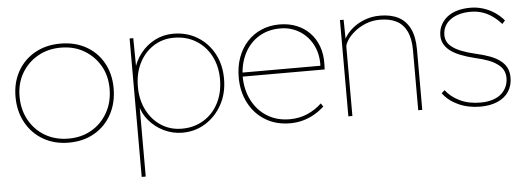

<svg xmlns="http://www.w3.org/2000/svg" viewBox="-49 -671 2881 1043"><g transform="rotate(-5 1391.0 -150.0)"><path d="M40 -263Q40 -341 74 -401.5Q108 -462 168.5 -496Q229 -530 308 -530Q387 -530 447.5 -496Q508 -462 541.5 -401.5Q575 -341 575 -263Q575 -184 541.5 -122Q508 -60 447.5 -25Q387 10 308 10Q229 10 168.5 -25Q108 -60 74 -122Q40 -184 40 -263ZM553 -263Q553 -334 521 -389Q489 -444 434 -476Q379 -508 308 -508Q237 -508 181.5 -476Q126 -444 94 -389Q62 -334 62 -263Q62 -190 94 -133Q126 -76 181.5 -44Q237 -12 308 -12Q379 -12 434 -44Q489 -76 521 -133Q553 -190 553 -263Z M685 230V-525H705L707 -348L698 -345Q711 -399 744 -441Q777 -483 823 -506.5Q869 -530 923 -530Q996 -530 1053.5 -495.5Q1111 -461 1144 -400.5Q1177 -340 1177 -262Q1177 -183 1143 -121.5Q1109 -60 1052.5 -25Q996 10 927 10Q874 10 825.5 -13.5Q777 -37 743.5 -78Q710 -119 701 -170L707 -167V230ZM1155 -262Q1155 -333 1126 -388.5Q1097 -444 1045 -476Q993 -508 924 -508Q863 -508 813.5 -476.5Q764 -445 735.5 -389Q707 -333 707 -260Q707 -188 735.5 -132Q764 -76 813.5 -44Q863 -12 926 -12Q993 -12 1045 -44Q1097 -76 1126 -132.5Q1155 -189 1155 -262Z M1257 -263Q1257 -322 1275 -371Q1293 -420 1325.5 -455.5Q1358 -491 1403 -510.5Q1448 -530 1502 -530Q1552 -530 1594 -513.5Q1636 -497 1666.5 -465.5Q1697 -434 1713 -390Q1729 -346 1727 -291L1726 -265H1269V-287H1715L1703 -270L1705 -295Q1705 -359 1678 -407Q1651 -455 1605.5 -481.5Q1560 -508 1505 -508Q1437 -508 1386.5 -476.5Q1336 -445 1308 -389.5Q1280 -334 1279 -263Q1280 -190 1310 -133Q1340 -76 1392.5 -44Q1445 -12 1514 -12Q1566 -12 1610 -31Q1654 -50 1689 -83L1701 -65Q1676 -42 1647.5 -25.5Q1619 -9 1585.5 0.5Q1552 10 1514 10Q1438 10 1380 -25Q1322 -60 1289.5 -122Q1257 -184 1257 -263Z M1832 -525H1852L1854 -404L1845 -401Q1856 -435 1886 -464.5Q1916 -494 1958.5 -512Q2001 -530 2050 -530Q2109 -530 2150 -509Q2191 -488 2213 -443.5Q2235 -399 2235 -328V0H2213V-328Q2213 -391 2193.5 -431Q2174 -471 2137.5 -489.5Q2101 -508 2048 -508Q2006 -508 1970.5 -493.5Q1935 -479 1909 -457.5Q1883 -436 1868.5 -413.5Q1854 -391 1854 -376V0H1843Q1841 0 1838.5 0Q1836 0 1832 0Z M2348 -81 2365 -96Q2393 -59 2441 -35.5Q2489 -12 2553 -12Q2594 -12 2623 -22Q2652 -32 2670 -49Q2688 -66 2697 -87.5Q2706 -109 2706 -133Q2706 -182 2664 -210Q2644 -225 2614 -236Q2584 -247 2544 -256Q2499 -267 2464.5 -281Q2430 -295 2408 -313Q2388 -330 2378 -349.5Q2368 -369 2368 -393Q2368 -424 2380.5 -449Q2393 -474 2415.5 -492.5Q2438 -511 2470.5 -520.5Q2503 -530 2543 -530Q2578 -530 2611 -520Q2644 -510 2673 -491Q2702 -472 2725 -445L2709 -427Q2687 -452 2661 -470.5Q2635 -489 2605.5 -498.5Q2576 -508 2543 -508Q2507 -508 2478.5 -499.5Q2450 -491 2430 -475.5Q2410 -460 2400 -439.5Q2390 -419 2390 -394Q2390 -377 2397 -361Q2404 -345 2420 -332Q2440 -315 2472.5 -302Q2505 -289 2548 -279Q2593 -269 2626.5 -256.5Q2660 -244 2682 -227Q2705 -210 2716.5 -187Q2728 -164 2728 -133Q2728 -90 2707 -57.5Q2686 -25 2646 -7.5Q2606 10 2551 10Q2485 10 2431 -15Q2377 -40 2348 -81Z"/></g></svg>

Font: Mach Thin
Style: Regular
Weight: 250
Version: Version 1.002